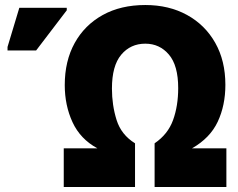

<svg xmlns="http://www.w3.org/2000/svg" viewBox="-20 -745 950 765"><path d="M234 0V-154H368Q300 -191 269 -258Q238 -325 238 -406Q238 -502 277.5 -573.5Q317 -645 389 -685Q461 -725 559 -725Q653 -725 725 -685.5Q797 -646 837.5 -574.5Q878 -503 878 -407Q878 -325 847.5 -260Q817 -195 745 -154H882V0H596V-174Q649 -210 669.5 -266.5Q690 -323 690 -394Q690 -484 653 -527.5Q616 -571 559 -571Q500 -571 463 -527Q426 -483 426 -392Q426 -326 444.5 -267Q463 -208 518 -174V0ZM10 -544V-558L57 -714H246V-704L124 -544Z"/></svg>

Font: Noto Sans SemiCondensed Black
Style: Regular
Weight: 900
Width: 4
Designer: Monotype Design Team
Foundry: Monotype Imaging Inc.
Version: Version 2.013; ttfautohint (v1.8.4.7-5d5b)